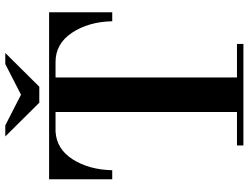

<svg xmlns="http://www.w3.org/2000/svg" viewBox="-130 -834 964 745"><g transform="rotate(-90 352.5 -462.0)"><path d="M160 0V-25H290V-729H214Q146 -725 106 -662Q66 -599 64 -509H29V-754H677V-509H642Q640 -601 597.5 -665Q555 -729 484 -729H424V-25H554V0ZM476 -924H519L388 -792H326L195 -924H238L357 -863Z"/></g></svg>

Font: Libre Bodoni
Style: Regular
Weight: 400
Designer: Pablo Impallari, Rodrigo Fuenzalida
Foundry: Pablo Impallari, Rodrigo Fuenzalida
Version: Version 1.001